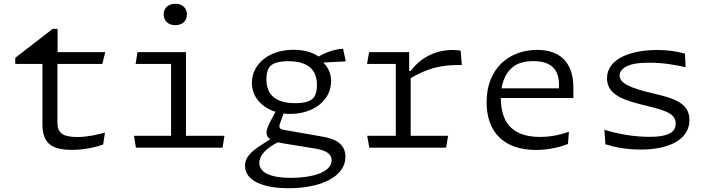

<svg xmlns="http://www.w3.org/2000/svg" viewBox="-20 -783 3760 1018"><path d="M61 -444H205V-127.5C205 -30 244.5 11.5 361.5 11.5C430.5 11.5 485.5 -2.5 527 -16.5L536.5 -80C502 -70 444.5 -56.5 391 -56.5C307.5 -56.5 284.5 -81.5 284.5 -133V-444H522.5L538 -506.5H285.5V-630H259.5L61 -476.5Z M709 -506.5 699 -444H887V-63H690.5L700.5 0H1160L1170 -63H966V-506.5ZM848 -706.5C848 -671 873.5 -649.5 909.5 -649.5C945.5 -649.5 971 -671 971 -706.5C971 -742 945.5 -763 909.5 -763C873.5 -763 848 -742 848 -706.5Z M1518.5 -179C1640.5 -179 1735.5 -249.5 1735.5 -353C1735.5 -395 1718.5 -426 1696 -450L1695.5 -451.5L1813.5 -457.5L1799 -524.5C1749.5 -522.5 1699 -501 1669.5 -483.5C1632.5 -507.5 1589 -519 1537 -519C1400 -519 1315.5 -439 1315.5 -343.5C1315.5 -272.5 1364.5 -214 1440.5 -190.5L1434.5 -178.5C1422.5 -154.5 1393 -108 1393 -79.5C1393 -65 1399.5 -54 1413 -44.5L1368.5 -16.5C1307 23 1279 53.5 1279 96C1279 176.5 1377.5 215 1510.5 215C1683.5 215 1811.5 152.5 1811.5 49C1811.5 -25.5 1749.5 -48 1693 -58L1482.5 -95C1463 -98.5 1457.5 -108 1464 -127L1483.5 -181C1494.5 -179.5 1506.5 -179 1518.5 -179ZM1355 81C1355 34.5 1403 -4 1454 -28.5C1463 -26.5 1473 -24.5 1484 -22.5L1653 5C1709 14 1738.5 33.5 1738.5 66.5C1738.5 131 1633.5 160 1523 160C1416.5 160 1355 133 1355 81ZM1392.5 -361.5C1392.5 -403 1403.5 -425.5 1417.5 -436.5C1431.5 -448 1457 -458.5 1508.5 -458.5C1614 -458.5 1660.5 -412 1660.5 -333C1660.5 -291.5 1649.5 -269 1635.5 -258C1621.5 -246.5 1596.5 -236 1545 -236C1439.5 -236 1392.5 -282.5 1392.5 -361.5Z M2149.5 -506.5H1937L1926 -444H2078.5V-63H1927L1938 0H2345L2356 -63H2157.5V-369C2242.5 -418 2316.5 -441.5 2428.5 -438L2422.5 -514C2408.5 -517 2395 -518 2380.5 -518C2287 -518 2208 -475.5 2158 -407H2149.5Z M2705 -432C2725 -447 2759.5 -459 2807.5 -459C2901 -459 2944 -415.5 2944 -333C2944 -326.5 2944 -320 2943.5 -314.5H2639C2650 -382 2682.5 -416 2705 -432ZM2560 -241C2560 -84 2650 12 2822 12C2896.5 12 2956 -6 2991.5 -19.5L2996.5 -84.5C2957.5 -70.5 2905 -57 2843.5 -57C2679 -57 2636 -152 2635.5 -263.5H3020V-320.5C3020 -426 2972 -518.5 2828 -518.5C2685 -518.5 2560 -425.5 2560 -241Z M3465 -518C3332.5 -518 3198.5 -476 3198.5 -367.5C3198.5 -294.5 3259.5 -259 3371 -231.5C3495 -200.5 3562.5 -187 3562.5 -128.5C3562.5 -106 3553.5 -89.5 3537.5 -79.5C3509.5 -62 3468 -57.5 3425 -57.5C3331.5 -57.5 3249 -75 3184.5 -95L3190 -18C3238 -3 3299.5 10 3375.5 10C3537 10 3635.5 -48 3635.5 -146.5C3635.5 -238 3552 -262 3444 -287.5C3322.5 -315.5 3265.5 -341.5 3265.5 -382.5C3265.5 -398.5 3274 -413 3291 -424.5C3318.5 -444 3365 -450.5 3421 -450.5C3495 -450.5 3558.5 -440 3615 -426.5L3612 -498.5C3567.5 -511 3519.5 -518 3465 -518Z"/></svg>

Font: Monaspace Argon Light
Style: Regular
Weight: 300
Designer: Riley Cran & the Lettermatic Team
Foundry: Lettermatic
Version: Version 1.000 (Monaspace Argon)